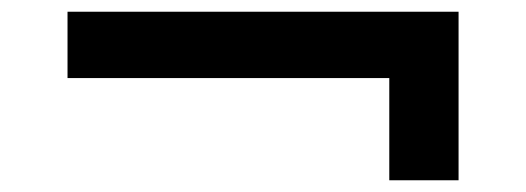

<svg xmlns="http://www.w3.org/2000/svg" viewBox="-20 -424 896 327"><path d="M643 -117V-319L662 -291H95V-404H761V-117Z"/></svg>

Font: Lexend Mega
Style: Regular
Weight: 400
Designer: Bonnie Shaver-Troup, Thomas Jockin
Foundry: Lexend
Version: Version 1.007